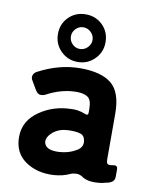

<svg xmlns="http://www.w3.org/2000/svg" viewBox="-84 -804 702 874"><g transform="rotate(10 267.0 -367.0)"><path d="M242 -520Q196 -520 164 -552Q132 -584 132 -630.5Q132 -677 163.5 -708.5Q195 -740 242 -740Q289 -740 320.5 -708.5Q352 -677 352 -630Q352 -584 320 -552Q288 -520 242 -520ZM192 -630Q192 -610 206.5 -595Q221 -580 241.5 -580Q262 -580 277 -595Q292 -610 292 -630Q292 -650 277 -665Q262 -680 241.5 -680Q221 -680 206.5 -665Q192 -650 192 -630ZM223 6Q146 10 92 -28Q39 -66 39 -138Q39 -214 108 -260Q170 -302 249 -304Q282 -307 317 -293Q332 -286 332 -302V-318Q332 -360 314 -372.5Q296 -385 262 -385Q194 -385 126 -349Q116 -343 102.5 -343Q89 -343 78 -361L55 -400Q47 -412 50.5 -424Q54 -436 67 -443Q163 -494 260.5 -494Q358 -494 405 -455Q452 -416 452 -318V-108Q452 -87 460.5 -84.5Q469 -82 483 -85Q504 -90 504 -69V-35Q504 -7 464 -1Q442 6 410.5 6Q379 6 359 -6Q343 -18 327 -18Q311 -18 300 -13Q267 3 223 6ZM160 -137Q165 -98 232 -102Q274 -105 305 -123Q336 -139 334 -166.5Q332 -194 312 -201Q292 -208 253 -206.5Q214 -205 186 -183Q159 -160 160 -137Z"/></g></svg>

Font: Tsunagi Gothic Black
Style: Regular
Weight: 900
Designer: Yoshimichi Ohira
Foundry: Positype
Version: Version 1.001